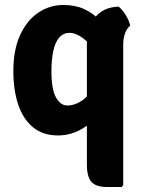

<svg xmlns="http://www.w3.org/2000/svg" viewBox="-20 -533 578 769"><path d="M33.5 -248Q33.5 -334.5 61 -393.5Q88.5 -452.5 134 -482.8Q179.5 -513 233 -513Q281 -513 315 -497.5Q349 -482 371.8 -459.5Q394.5 -437 407.5 -415L383.5 -292.5Q355 -345 321 -373.2Q287 -401.5 258.5 -401.5Q234 -401.5 217.8 -383.2Q201.5 -365 193.8 -330.5Q186 -296 186 -247.5Q186 -175 204.2 -142.8Q222.5 -110.5 249.5 -110.5Q281 -110.5 310.8 -131.8Q340.5 -153 360 -193.5L381.5 -88.5Q365.5 -61 339.5 -38.8Q313.5 -16.5 281 -3.5Q248.5 9.5 212.5 9.5Q152 9.5 112.2 -23.2Q72.5 -56 53 -114Q33.5 -172 33.5 -248ZM328 -358.5Q328 -419 359.8 -461.5Q391.5 -504 455 -506.5Q469.5 -495.5 483.5 -472.8Q497.5 -450 501.5 -430Q488.5 -420.5 481 -400Q473.5 -379.5 473.5 -354.5V209L467 216H409Q365 216 346.5 195.8Q328 175.5 328 125.5Z"/></svg>

Font: Signika Negative
Style: Bold
Weight: 700
Designer: Anna Giedry
Foundry: Anna Giedry
Version: Version 2.001